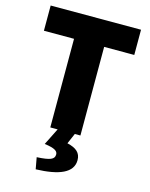

<svg xmlns="http://www.w3.org/2000/svg" viewBox="-131 -732 825 1059"><g transform="rotate(15 282.0 -203.0)"><path d="M196 0H238L190 96C252 104 266 118 266 136C266 164 242 174 166 178L178 244C310 240 388 208 388 136C388 94 362 72 310 60L336 0H368V-506H540V-650H24V-506H196Z"/></g></svg>

Font: Giro Sans Black
Style: Regular
Weight: 900
Designer: Paul D. Hunt
Foundry: Adobe Systems Incorporated
Version: Version 1.000;PS 1.0;hotconv 1.0.88;makeotf.lib2.5.647800